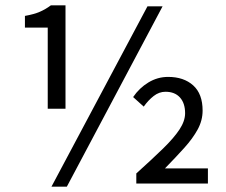

<svg xmlns="http://www.w3.org/2000/svg" viewBox="-20 -692 851 724"><path d="M174 12 536 -668H593L232 12ZM160 -282V-588H74V-632Q108 -638 130 -647.5Q152 -657 172 -672H227V-282ZM494 0V-38Q554 -92 595 -132Q636 -172 657 -204Q678 -236 678 -265Q678 -303 658.5 -324.5Q639 -346 604 -346Q580 -346 559.5 -330Q539 -314 522 -290L482 -326Q505 -360 539.5 -381Q574 -402 614 -402Q673 -402 708.5 -370Q744 -338 744 -275Q744 -238 725.5 -204Q707 -170 675 -134.5Q643 -99 602 -57H764V0Z"/></svg>

Font: Assistant Medium
Style: Regular
Weight: 500
Designer: Hebrew By Ben Nathan, Latin by Paul Hunt
Version: Version 3.000